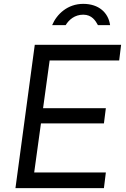

<svg xmlns="http://www.w3.org/2000/svg" viewBox="-20 -974 651 994"><path d="M518 0 528 -81H157L192 -335H518L528 -414H203L237 -661H597L607 -742H160L60 0ZM320 -844C337 -872 367 -898 411 -898C456 -898 475 -866 487 -844H550C541 -908 492 -954 411 -954C330 -954 274 -901 250 -844Z"/></svg>

Font: Cheyenne Sans
Style: Italic
Weight: 400
Italic angle: -8.13011°
Designer: The Public Sans project authors (U.S. Web Design System), Libre Franklin designed by Pablo Impallari and Rodrigo Fuenzal
Foundry: The Cheyenne Sans Project Authors
Version: Version 2.007